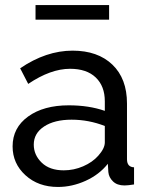

<svg xmlns="http://www.w3.org/2000/svg" viewBox="-20 -732 594 762"><path d="M121 -654V-712H413V-654ZM30 -151Q30 -225 91.5 -269.5Q153 -314 253 -314Q333 -314 396 -292V-330Q396 -390 360 -424.5Q324 -459 258 -459Q181 -459 92 -399L60 -461Q163 -531 268 -531Q368 -531 426 -475.5Q484 -420 484 -321V-100Q484 -69 512 -68V0Q488 4 474 4Q445 4 428.5 -12Q412 -28 410 -49L408 -82Q374 -39 320 -14.5Q266 10 210 10Q132 10 81 -36.5Q30 -83 30 -151ZM370 -114Q396 -143 396 -167V-232Q332 -257 264 -257Q196 -257 155 -230Q114 -203 114 -158Q114 -117 145.5 -86.5Q177 -56 233 -56Q273 -56 310 -72Q347 -88 370 -114Z"/></svg>

Font: Raleway-v4020 Medium
Style: Regular
Weight: 500
Designer: Matt McInerney, Pablo Impallari, Rodrigo Fuenzalida
Foundry: Matt McInerney, Pablo Impallari, Rodrigo Fuenzalida
Version: Version 4.020;PS 004.020;hotconv 1.0.88;makeotf.lib2.5.64775